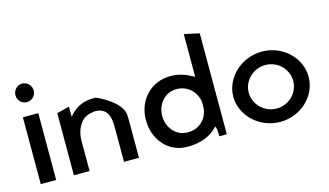

<svg xmlns="http://www.w3.org/2000/svg" viewBox="-85 -1010 2208 1288"><g transform="rotate(-15 1019.0 -365.5)"><path d="M54 -629C54 -593 83 -565 117 -565C152 -565 181 -594 181 -629C181 -665 151 -694 117 -694C83 -694 54 -665 54 -629ZM171 -10V-474H64V-10Z M746 -10V-270C746 -283 746 -294 745 -307C740 -403 570 -476 570 -475C557 -475 543 -475 531 -474C471 -469 429 -444 398 -411L381 -393V-463L294 -441V-10H403V-216C403 -265 415 -303 436 -333C454 -362 482 -380 523 -385C529 -387 535 -388 542 -388C613 -388 642 -340 642 -260V-10Z M1080 3C1180 3 1242 -29 1283 -69L1295 -81L1300 -65C1304 -51 1304 -27 1304 -10H1356V-711L1251 -734V-437L1236 -445C1194 -468 1146 -485 1094 -485C1083 -485 1073 -484 1063 -483C947 -473 847 -370 857 -222C865 -99 951 3 1080 3ZM1251 -266C1251 -260 1252 -253 1252 -246C1252 -234 1251 -224 1251 -215V-214C1240 -141 1185 -90 1108 -90C1024 -90 969 -160 969 -241C969 -320 1025 -390 1108 -390C1184 -390 1239 -335 1251 -268Z M1570 -241C1570 -324 1641 -392 1725 -392C1810 -392 1879 -324 1879 -241C1879 -158 1810 -90 1725 -90C1641 -90 1570 -158 1570 -241ZM1463 -241C1463 -109 1582 3 1726 3C1870 3 1986 -109 1986 -241C1986 -373 1870 -485 1726 -485C1582 -485 1463 -373 1463 -241Z"/></g></svg>

Font: Bluebird
Style: Li
Weight: 300
Designer: Jasper
Foundry: Cannot Into Space Fonts
Version: Version 0.98